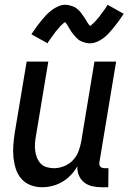

<svg xmlns="http://www.w3.org/2000/svg" viewBox="-20 -779 540 807"><path d="M157 8Q131 8 108 -1Q85 -10 69.5 -28Q54 -46 46.5 -69.5Q39 -93 36.5 -118Q34 -143 36 -169Q38 -195 42 -221L92 -520H183L131 -207Q128 -192 127 -176Q126 -160 128 -145Q130 -130 135.5 -116Q141 -102 151 -91.5Q161 -81 176 -76.5Q191 -72 207 -72Q227 -72 248 -80Q269 -88 285 -104Q301 -120 309 -140.5Q317 -161 321 -182L377 -520H468L398 -98Q397 -93 397.5 -88Q398 -83 401.5 -79Q405 -75 410 -73.5Q415 -72 420 -72H436L435 8H406Q386 8 367 3.5Q348 -1 333.5 -12.5Q319 -24 311.5 -42Q304 -60 305 -80Q294 -60 277.5 -43Q261 -26 241.5 -14.5Q222 -3 200 2.5Q178 8 157 8ZM180 -597 112 -635Q124 -653 134.5 -667.5Q145 -682 155 -694Q165 -706 174.5 -716Q184 -726 197 -736Q210 -746 225 -752.5Q240 -759 255 -759Q260 -759 265 -758Q270 -757 274.5 -756Q279 -755 283 -753.5Q287 -752 291.5 -750Q296 -748 299.5 -745.5Q303 -743 306.5 -740Q310 -737 313 -734Q316 -731 319 -727Q322 -723 324.5 -719.5Q327 -716 329.5 -712.5Q332 -709 334.5 -705.5Q337 -702 339 -698.5Q341 -695 344 -690Q347 -685 349.5 -681.5Q352 -678 353.5 -675.5Q355 -673 359 -670Q362 -672 364.5 -674Q367 -676 370.5 -679.5Q374 -683 376 -685Q378 -687 380 -689Q382 -691 384 -693.5Q386 -696 388.5 -698.5Q391 -701 393.5 -704Q396 -707 398.5 -710.5Q401 -714 403.5 -717.5Q406 -721 408.5 -724.5Q411 -728 414.5 -732Q418 -736 420.5 -740.5Q423 -745 426.5 -749.5Q430 -754 432 -759L500 -721Q488 -703 477.5 -688.5Q467 -674 457 -662Q447 -650 437.5 -639.5Q428 -629 415 -619Q402 -609 387 -603Q372 -597 357 -597Q351 -597 345.5 -598Q340 -599 335 -600.5Q330 -602 325 -604Q320 -606 315.5 -608.5Q311 -611 307.5 -614.5Q304 -618 300.5 -621Q297 -624 293.5 -628.5Q290 -633 286.5 -637Q283 -641 280.5 -645Q278 -649 275.5 -653Q273 -657 270 -662Q267 -667 264 -672Q261 -677 259 -680Q257 -683 253 -686Q250 -684 247.5 -682Q245 -680 241.5 -676.5Q238 -673 235.5 -671Q233 -669 231.5 -667Q230 -665 228 -662.5Q226 -660 223.5 -657Q221 -654 218.5 -651.5Q216 -649 213.5 -645.5Q211 -642 208.5 -638.5Q206 -635 203.5 -631.5Q201 -628 197.5 -623.5Q194 -619 191.5 -615Q189 -611 185.5 -606.5Q182 -602 180 -597Z"/></svg>

Font: Iosevka Curly Medium
Style: Italic
Weight: 500
Italic angle: -9°
Monospace: yes
Designer: Belleve Invis
Foundry: Belleve Invis
Version: Version 22.1.2; ttfautohint (v1.8.4)